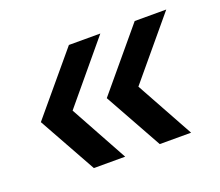

<svg xmlns="http://www.w3.org/2000/svg" viewBox="-75 -589 674 589"><g transform="rotate(-20 262.0 -294.5)"><path d="M355.4 -103.5 250.9 -291.5 412.3 -484.6H515.3L354.1 -291.5L457.7 -103.5ZM140.3 -103.5 35.7 -291.5 197.5 -484.6H300.1L139.3 -291.5L242.5 -103.5Z"/></g></svg>

Font: Alumni Sans Thin
Style: Italic
Weight: 100
Italic angle: -8°
Designer: Robert E. Leuschke
Foundry: Robert E. Leuschke
Version: Version 1.016